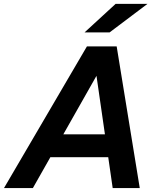

<svg xmlns="http://www.w3.org/2000/svg" viewBox="-44 -949 802 969"><path d="M148.5 -155.8 173.1 -271.2H575.4L550.8 -155.8ZM-23.8 0 394.8 -715H544.8L661.3 0H524.7L435.5 -618H472.2L122 0ZM382.7 -785.4 539.4 -929.4H700.2L509 -785.4Z"/></svg>

Font: Wix Madefor Text
Style: Italic
Weight: 400
Italic angle: -12°
Designer: Dalton Maag Ltd
Foundry: Dalton Maag Ltd
Version: Version 3.100